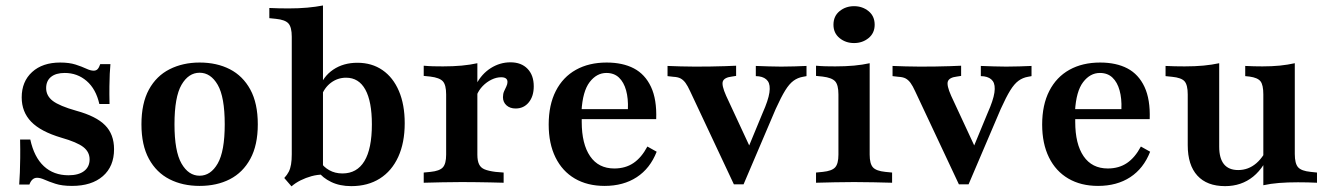

<svg xmlns="http://www.w3.org/2000/svg" viewBox="-20 -651 4732 684"><path d="M236.3 11.3Q200.8 11.3 177.4 3.6Q154 -4 138.7 -10.9Q123.4 -17.7 112.1 -17.7Q93.5 -17.7 84.7 6.5H48.4Q50 -14.5 50.8 -37.1Q51.6 -59.7 52 -88.3Q52.4 -116.9 51.6 -154H87.9Q101.6 -91.1 136.3 -58.9Q171 -26.6 224.2 -26.6Q259.7 -26.6 279.4 -41.5Q299.2 -56.5 299.2 -83.1Q299.2 -109.7 277 -127Q254.8 -144.4 198.4 -160.5Q125 -182.3 91.1 -217.3Q57.3 -252.4 57.3 -304Q57.3 -360.5 94.4 -394.4Q131.5 -428.2 194.4 -428.2Q226.6 -428.2 249.2 -421Q271.8 -413.7 287.1 -406.5Q302.4 -399.2 313.7 -399.2Q322.6 -399.2 327.8 -404.8Q333.1 -410.5 337.1 -422.6H373.4Q371.8 -406.5 371 -387.9Q370.2 -369.4 369.8 -344Q369.4 -318.5 370.2 -280.6H333.9Q321.8 -333.9 288.7 -362.5Q255.6 -391.1 210.5 -391.1Q179 -391.1 161.7 -377Q144.4 -362.9 144.4 -337.1Q144.4 -309.7 168.1 -291.5Q191.9 -273.4 251.6 -256.5Q322.6 -237.1 354.4 -204.8Q386.3 -172.6 386.3 -119.4Q386.3 -58.1 346.4 -23.4Q306.5 11.3 236.3 11.3Z M691.1 11.3Q630.6 11.3 583.9 -12.5Q537.1 -36.3 510.5 -85.1Q483.9 -133.9 483.9 -208.1Q483.9 -283.1 510.5 -331.9Q537.1 -380.6 584.3 -404.4Q631.5 -428.2 691.1 -428.2Q752.4 -428.2 798.8 -404.4Q845.2 -380.6 871.8 -331.9Q898.4 -283.1 898.4 -208.1Q898.4 -133.9 871.8 -85.1Q845.2 -36.3 798.8 -12.5Q752.4 11.3 691.1 11.3ZM691.1 -25Q730.6 -25 755.6 -68.5Q780.6 -112.1 780.6 -208.1Q780.6 -305.6 755.6 -348.8Q730.6 -391.9 691.1 -391.9Q651.6 -391.9 626.6 -348.8Q601.6 -305.6 601.6 -208.1Q601.6 -112.1 626.6 -68.5Q651.6 -25 691.1 -25Z M1253.2 -427.4Q1304.8 -427.4 1342.7 -401.2Q1380.6 -375 1401.2 -326.6Q1421.8 -278.2 1421.8 -212.1Q1421.8 -142.7 1398.8 -92.3Q1375.8 -41.9 1333.1 -14.9Q1290.3 12.1 1231.5 12.1Q1190.3 12.1 1159.7 -2.8Q1129 -17.7 1113.7 -39.5L1121.8 -74.2Q1132.3 -56.5 1152.8 -44.8Q1173.4 -33.1 1200 -33.1Q1251.6 -33.1 1278.2 -77Q1304.8 -121 1304.8 -208.1Q1304.8 -289.5 1281.5 -331.9Q1258.1 -374.2 1212.9 -374.2Q1183.1 -374.2 1159.3 -356.5Q1135.5 -338.7 1124.2 -307.3L1116.1 -333.9Q1130.6 -378.2 1166.9 -402.8Q1203.2 -427.4 1253.2 -427.4ZM1019.4 -208.1V-520.2Q1019.4 -554 1007.7 -567.3Q996 -580.6 962.9 -583.9L939.5 -586.3V-622.6Q957.3 -621.8 973 -621.4Q988.7 -621 1008.1 -621Q1044.4 -621 1075 -623.8Q1105.6 -626.6 1130.6 -631.5V-622.6V-208.1ZM1130.6 -29Q1110.5 -29 1089.9 -23.4Q1069.4 -17.7 1050.8 -8.5Q1032.3 0.8 1018.5 12.9L992.7 -16.9Q1003.2 -28.2 1008.9 -39.5Q1014.5 -50.8 1016.9 -65.7Q1019.4 -80.6 1019.4 -101.6V-208.1H1130.6V0Z M1625 -2.4Q1587.1 -2.4 1555.6 -1.6Q1524.2 -0.8 1489.5 0V-36.3L1513.7 -38.7Q1546 -41.9 1557.7 -54.8Q1569.4 -67.7 1569.4 -100V-208.1H1680.6V-100Q1680.6 -78.2 1686.7 -65.7Q1692.7 -53.2 1706.5 -47.6Q1720.2 -41.9 1745.2 -38.7L1774.2 -36.3V0Q1749.2 -0.8 1725.8 -1.2Q1702.4 -1.6 1678.2 -2Q1654 -2.4 1625 -2.4ZM1569.4 -208.1V-314.5Q1569.4 -348.4 1557.7 -361.3Q1546 -374.2 1512.9 -378.2L1489.5 -380.6V-416.9Q1507.3 -415.3 1523 -414.9Q1538.7 -414.5 1558.1 -414.5Q1594.4 -414.5 1625 -417.3Q1655.6 -420.2 1680.6 -425.8V-416.9V-208.1ZM1816.9 -264.5Q1796.8 -264.5 1784.3 -275.8Q1771.8 -287.1 1771.8 -304.8Q1771.8 -316.9 1775.8 -325.8Q1779.8 -334.7 1783.9 -343.1Q1787.9 -351.6 1787.9 -358.9Q1787.9 -375.8 1765.3 -375.8Q1748.4 -375.8 1731 -367.3Q1713.7 -358.9 1699.6 -344.4Q1685.5 -329.8 1678.2 -311.3L1676.6 -350.8Q1696 -387.9 1728.6 -408.5Q1761.3 -429 1798.4 -429Q1837.1 -429 1859.3 -406Q1881.5 -383.1 1881.5 -343.5Q1881.5 -308.1 1863.7 -286.3Q1846 -264.5 1816.9 -264.5Z M2133.9 11.3Q2072.6 11.3 2027.8 -14.9Q1983.1 -41.1 1958.9 -90.3Q1934.7 -139.5 1934.7 -207.3Q1934.7 -277.4 1960.1 -327Q1985.5 -376.6 2031.9 -402.4Q2078.2 -428.2 2141.1 -428.2Q2198.4 -428.2 2238.3 -407.3Q2278.2 -386.3 2299.2 -341.5Q2320.2 -296.8 2317.7 -226.6H2014.5L2012.9 -262.1H2216.9Q2218.5 -300 2210.5 -329Q2202.4 -358.1 2185.1 -374.6Q2167.7 -391.1 2140.3 -391.1Q2105.6 -391.1 2080.6 -358.5Q2055.6 -325.8 2051.6 -254.8L2053.2 -251.6Q2052.4 -244.4 2052.4 -236.3Q2052.4 -228.2 2052.4 -216.9Q2052.4 -137.9 2082.3 -94.4Q2112.1 -50.8 2168.5 -50.8Q2208.1 -50.8 2236.7 -70.2Q2265.3 -89.5 2286.3 -129L2319.4 -110.5Q2296 -50.8 2248.4 -19.8Q2200.8 11.3 2133.9 11.3Z M2594.4 5.6 2438.7 -325.8Q2429.8 -345.2 2422.2 -355.6Q2414.5 -366.1 2404.8 -371.4Q2395.2 -376.6 2379 -377.4L2358.1 -379.8V-416.1Q2378.2 -415.3 2404.8 -414.5Q2431.5 -413.7 2454.8 -413.7H2459.7Q2484.7 -413.7 2511.7 -414.1Q2538.7 -414.5 2562.9 -415.3Q2587.1 -416.1 2602.4 -416.9V-380.6L2587.1 -378.2Q2560.5 -375 2555.2 -361.3Q2550 -347.6 2566.9 -309.7L2656.5 -116.9L2637.1 -104L2696.8 -248.4Q2716.9 -293.5 2721 -321Q2725 -348.4 2715.3 -362.1Q2705.6 -375.8 2683.9 -379L2672.6 -379.8V-416.1Q2696.8 -415.3 2719.4 -414.5Q2741.9 -413.7 2762.9 -413.7Q2787.9 -413.7 2810.1 -414.5Q2832.3 -415.3 2853.2 -416.1V-379.8L2840.3 -377.4Q2821.8 -374.2 2806.9 -363.3Q2791.9 -352.4 2777.4 -329Q2762.9 -305.6 2743.5 -262.9L2629 5.6Z M2966.9 -208.1V-314.5Q2966.9 -348.4 2955.2 -361.3Q2943.5 -374.2 2910.5 -378.2L2887.1 -380.6V-416.9Q2904.8 -415.3 2920.6 -414.9Q2936.3 -414.5 2955.6 -414.5Q2991.9 -414.5 3022.6 -417.3Q3053.2 -420.2 3078.2 -425.8V-416.9V-208.1ZM3022.6 -2.4Q2984.7 -2.4 2953.2 -1.6Q2921.8 -0.8 2887.1 0V-36.3L2911.3 -38.7Q2943.5 -41.9 2955.2 -54.8Q2966.9 -67.7 2966.9 -100V-208.1H3078.2V-100Q3078.2 -67.7 3089.9 -54.8Q3101.6 -41.9 3133.9 -38.7L3158.1 -36.3V0Q3124.2 -0.8 3092.7 -1.6Q3061.3 -2.4 3022.6 -2.4ZM3022.6 -497.6Q2992.7 -497.6 2971 -515.3Q2949.2 -533.1 2949.2 -562.9Q2949.2 -593.5 2971 -611.3Q2992.7 -629 3022.6 -629Q3052.4 -629 3074.2 -611.3Q3096 -593.5 3096 -562.9Q3096 -533.1 3074.2 -515.3Q3052.4 -497.6 3022.6 -497.6Z M3396 5.6 3240.3 -325.8Q3231.5 -345.2 3223.8 -355.6Q3216.1 -366.1 3206.5 -371.4Q3196.8 -376.6 3180.6 -377.4L3159.7 -379.8V-416.1Q3179.8 -415.3 3206.5 -414.5Q3233.1 -413.7 3256.5 -413.7H3261.3Q3286.3 -413.7 3313.3 -414.1Q3340.3 -414.5 3364.5 -415.3Q3388.7 -416.1 3404 -416.9V-380.6L3388.7 -378.2Q3362.1 -375 3356.9 -361.3Q3351.6 -347.6 3368.5 -309.7L3458.1 -116.9L3438.7 -104L3498.4 -248.4Q3518.5 -293.5 3522.6 -321Q3526.6 -348.4 3516.9 -362.1Q3507.3 -375.8 3485.5 -379L3474.2 -379.8V-416.1Q3498.4 -415.3 3521 -414.5Q3543.5 -413.7 3564.5 -413.7Q3589.5 -413.7 3611.7 -414.5Q3633.9 -415.3 3654.8 -416.1V-379.8L3641.9 -377.4Q3623.4 -374.2 3608.5 -363.3Q3593.5 -352.4 3579 -329Q3564.5 -305.6 3545.2 -262.9L3430.6 5.6Z M3891.9 11.3Q3830.6 11.3 3785.9 -14.9Q3741.1 -41.1 3716.9 -90.3Q3692.7 -139.5 3692.7 -207.3Q3692.7 -277.4 3718.1 -327Q3743.5 -376.6 3789.9 -402.4Q3836.3 -428.2 3899.2 -428.2Q3956.5 -428.2 3996.4 -407.3Q4036.3 -386.3 4057.3 -341.5Q4078.2 -296.8 4075.8 -226.6H3772.6L3771 -262.1H3975Q3976.6 -300 3968.5 -329Q3960.5 -358.1 3943.1 -374.6Q3925.8 -391.1 3898.4 -391.1Q3863.7 -391.1 3838.7 -358.5Q3813.7 -325.8 3809.7 -254.8L3811.3 -251.6Q3810.5 -244.4 3810.5 -236.3Q3810.5 -228.2 3810.5 -216.9Q3810.5 -137.9 3840.3 -94.4Q3870.2 -50.8 3926.6 -50.8Q3966.1 -50.8 3994.8 -70.2Q4023.4 -89.5 4044.4 -129L4077.4 -110.5Q4054 -50.8 4006.5 -19.8Q3958.9 11.3 3891.9 11.3Z M4323.4 -416.1V-208.1H4211.3V-314.5Q4211.3 -348.4 4200 -361.3Q4188.7 -374.2 4155.6 -377.4L4132.3 -379.8V-416.1Q4149.2 -415.3 4164.9 -414.9Q4180.6 -414.5 4200 -414.5Q4237.1 -414.5 4267.3 -417.3Q4297.6 -420.2 4323.4 -425.8ZM4323.4 -208.1V-128.2Q4323.4 -87.1 4340.3 -66.1Q4357.3 -45.2 4391.1 -45.2Q4427.4 -45.2 4455.6 -69.4Q4483.9 -93.5 4504.8 -144.4L4512.9 -128.2Q4486.3 -55.6 4444.4 -21.8Q4402.4 12.1 4344.4 12.1Q4279.8 12.1 4245.6 -25.4Q4211.3 -62.9 4211.3 -133.9V-208.1ZM4480.6 0V-208.1H4592.7V-102.4Q4592.7 -68.5 4604.4 -55.2Q4616.1 -41.9 4649.2 -38.7L4671.8 -36.3V0Q4654.8 -0.8 4639.1 -1.2Q4623.4 -1.6 4604 -1.6Q4566.9 -1.6 4536.7 0.8Q4506.5 3.2 4480.6 8.9ZM4592.7 -416.1V-208.1H4480.6V-314.5Q4480.6 -348.4 4470.6 -361.3Q4460.5 -374.2 4431.5 -378.2L4416.1 -379.8V-416.1Q4433.1 -415.3 4447.2 -414.9Q4461.3 -414.5 4477.4 -414.5Q4511.3 -414.5 4539.5 -417.3Q4567.7 -420.2 4592.7 -425.8Z"/></svg>

Font: Playfair 9pt
Style: Bold
Weight: 700
Designer: Claus Eggers Sørensen
Foundry: Claus Eggers Sørensen
Version: Version 2.203